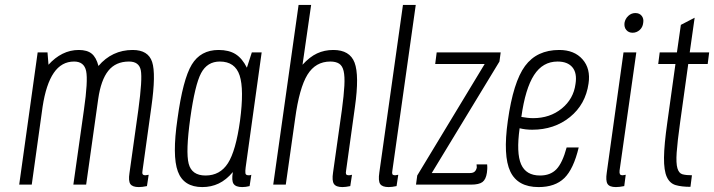

<svg xmlns="http://www.w3.org/2000/svg" viewBox="-20 -750 2901 780"><path d="M281 -500Q322 -500 330 -461Q338 -422 321 -304L278 0H330L379 -348Q390 -425 420 -462.5Q450 -500 504 -500Q545 -500 552 -464.5Q559 -429 542 -304L506 -47Q501 -15 509.5 -2.5Q518 10 544 10Q552 10 559 9Q566 8 577 6L584 -40Q573 -38 571 -38Q562 -38 559.5 -42.5Q557 -47 559 -57L595 -316Q614 -450 598 -498.5Q582 -547 519 -547Q477 -547 442 -530.5Q407 -514 380 -482Q371 -517 352.5 -532Q334 -547 300 -547Q265 -547 234 -531.5Q203 -516 177 -487L173 -537H133L58 0H109L153 -316Q167 -408 198.5 -454Q230 -500 281 -500Z M1003 -537 983 -475Q964 -513 937 -530Q910 -547 868 -547Q795 -547 759 -487.5Q723 -428 701 -267Q679 -117 702.5 -53.5Q726 10 802 10Q838 10 868.5 -4.5Q899 -19 926 -51Q920 -16 929 -3Q938 10 964 10Q972 10 978.5 9Q985 8 994 6L1001 -40Q996 -38 993.5 -38Q991 -38 989 -38Q978 -38 977 -46.5Q976 -55 978 -70L1043 -537ZM955 -259Q938 -137 906 -87Q874 -37 815 -37Q759 -37 746.5 -85Q734 -133 753 -270Q772 -406 797 -453Q822 -500 873 -500Q935 -500 953.5 -443.5Q972 -387 955 -259Z M1334 -547Q1298 -547 1268 -533Q1238 -519 1209 -487L1244 -730H1193L1090 0H1141L1179 -268Q1196 -393 1229 -446.5Q1262 -500 1322 -500Q1344 -500 1357.5 -491.5Q1371 -483 1376 -461.5Q1381 -440 1379 -402Q1377 -364 1369 -304L1333 -49Q1328 -16 1336.5 -3Q1345 10 1371 10Q1378 10 1385.5 9Q1393 8 1403 6L1410 -40Q1405 -39 1403 -38.5Q1401 -38 1398 -38Q1388 -38 1386 -42.5Q1384 -47 1386 -57L1422 -316Q1440 -444 1420.5 -495.5Q1401 -547 1334 -547Z M1617 -730 1521 -49Q1516 -15 1524.5 -2.5Q1533 10 1559 10Q1566 10 1573.5 9Q1581 8 1591 6L1598 -40Q1587 -38 1586 -38Q1576 -38 1574 -42.5Q1572 -47 1574 -57L1669 -730Z M1958 -48Q1959 -56 1959.5 -63.5Q1960 -71 1959 -82H1916Q1917 -71 1917 -70Q1915 -59 1908.5 -53Q1902 -47 1889 -47H1734L2009 -500L2014 -537H1754L1748 -490H1949L1675 -37L1670 0H1894Q1926 0 1940 -10.5Q1954 -21 1958 -48Z M2043 -259Q2023 -117 2053 -53.5Q2083 10 2168 10Q2235 10 2272.5 -26.5Q2310 -63 2331 -151H2282Q2265 -88 2240.5 -62.5Q2216 -37 2174 -37Q2117 -37 2097 -82.5Q2077 -128 2091 -229Q2103 -226 2115.5 -224.5Q2128 -223 2142 -223Q2232 -223 2295.5 -274.5Q2359 -326 2371 -411Q2380 -471 2346.5 -509Q2313 -547 2252 -547Q2161 -547 2113 -482Q2065 -417 2043 -259ZM2245 -500Q2286 -500 2305.5 -476.5Q2325 -453 2318 -409Q2310 -348 2262 -309Q2214 -270 2146 -270Q2134 -270 2122 -271.5Q2110 -273 2098 -275Q2114 -390 2149.5 -445Q2185 -500 2245 -500Z M2517 -657Q2515 -639 2524.5 -628Q2534 -617 2550 -617Q2566 -617 2578.5 -628Q2591 -639 2593 -657Q2596 -674 2587 -685.5Q2578 -697 2561 -697Q2545 -697 2532.5 -685.5Q2520 -674 2517 -657ZM2513 -537 2445 -49Q2440 -16 2448 -3Q2456 10 2482 10Q2490 10 2497.5 9Q2505 8 2516 6L2522 -40Q2512 -38 2510 -38Q2501 -38 2498.5 -42.5Q2496 -47 2497 -57L2565 -537Z M2660 -537 2654 -490H2724L2691 -253Q2678 -162 2677.5 -109.5Q2677 -57 2689 -31Q2701 -5 2725 2Q2749 9 2785 9L2791 -38Q2767 -38 2752.5 -42Q2738 -46 2732 -66.5Q2726 -87 2729 -130.5Q2732 -174 2743 -253L2776 -490H2855L2861 -537H2782L2802 -678L2746 -649L2730 -537Z"/></svg>

Font: Secuela Light
Style: Italic
Weight: 300
Italic angle: -8°
Designer: Fernando Haro
Foundry: deFharo
Version: Version 1.708